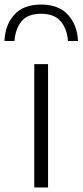

<svg xmlns="http://www.w3.org/2000/svg" viewBox="-58 -823 363 843"><path d="M92.5 0V-541.5H153V0ZM-38.5 -643Q-35.5 -713.5 4.5 -758.2Q44.5 -803 122 -803Q199.5 -803 240.5 -758Q281.5 -713 284.5 -643H240.5Q236.5 -696 208.8 -729.2Q181 -762.5 122 -762.5Q63.5 -762.5 36.5 -729.2Q9.5 -696 5.5 -643Z"/></svg>

Font: Encode Sans Expanded Light
Style: Regular
Weight: 300
Width: 7
Designer: Multiple Designers
Foundry: Impallari Type
Version: Version 3.000; ttfautohint (v1.8.3) -l 8 -r 50 -G 200 -x 14 